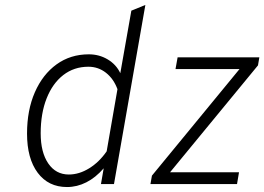

<svg xmlns="http://www.w3.org/2000/svg" viewBox="-20 -742 1066 774"><path d="M250 12Q175 12 132 -45.5Q89 -103 89 -203.5Q89 -298 120.5 -370Q152 -442 208 -482.5Q264 -523 338 -523Q380 -523 414.2 -502.5Q448.5 -482 465 -447L509.5 -699L566 -722L439.5 0H387L398 -63.5Q365.5 -26 328 -7Q290.5 12 250 12ZM257.5 -38.5Q299 -38.5 339.5 -63.5Q380 -88.5 410 -132L453.5 -382.5Q438 -424.5 407 -448.8Q376 -473 336.5 -473Q278.5 -473 235.2 -439.5Q192 -406 168 -345.5Q144 -285 144 -204.5Q144 -128 174.5 -83.2Q205 -38.5 257.5 -38.5ZM586.5 0 592.5 -34 945.5 -463.5H687.5L696 -511H1025.5L1020 -478.5L665.5 -47.5H943.5L935.5 0Z"/></svg>

Font: Overpass ExtraLight
Style: Italic
Weight: 250
Italic angle: -10°
Designer: Delve Withrington, Dave Bailey, Thomas Jockin
Foundry: Delve Fonts LLC
Version: Version 4.000